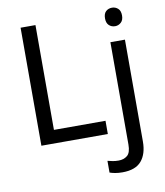

<svg xmlns="http://www.w3.org/2000/svg" viewBox="-102 -821 986 1144"><g transform="rotate(-10 391.0 -248.5)"><path d="M97 0V-714H187V-80H499V0ZM602 -681Q602 -710 617 -723.5Q632 -737 654 -737Q674 -737 689.5 -723.5Q705 -710 705 -681Q705 -653 689.5 -639Q674 -625 654 -625Q632 -625 617 -639Q602 -653 602 -681ZM546 240Q521 240 502 236.5Q483 233 469 228V157Q484 161 500 164Q516 167 535 167Q567 167 588 149.5Q609 132 609 83V-536H697V80Q697 155 661 197.5Q625 240 546 240Z"/></g></svg>

Font: Go Noto Current
Style: Regular
Weight: 400
Designer: Monotype Design Team
Foundry: Monotype Imaging Inc.
Version: Version 2.007; ttfautohint (v1.8) -l 8 -r 50 -G 200 -x 14 -D